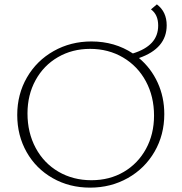

<svg xmlns="http://www.w3.org/2000/svg" viewBox="-20 -854 832 880"><path d="M733 -331Q733 -236 688.5 -159Q644 -82 566 -38Q488 6 393 6Q298 6 221.5 -37.5Q145 -81 102 -157Q59 -233 59 -327Q59 -422 103.5 -499Q148 -576 226 -620Q304 -664 399 -664Q506 -664 589 -609Q647 -627 676 -658.5Q705 -690 705 -737Q705 -787 672 -811L699 -834Q744 -800 744 -738Q744 -632 617 -588Q672 -542 702.5 -475.5Q733 -409 733 -331ZM686 -324Q686 -412 648.5 -481.5Q611 -551 544 -590.5Q477 -630 393 -630Q311 -630 245.5 -592Q180 -554 143 -486.5Q106 -419 106 -334Q106 -246 143.5 -176Q181 -106 248 -67Q315 -28 399 -28Q482 -28 547 -66Q612 -104 649 -171.5Q686 -239 686 -324Z"/></svg>

Font: Ysabeau Light
Style: Regular
Weight: 300
Designer: Christian Thalmann (Catharsis Fonts)
Version: Version 0.003